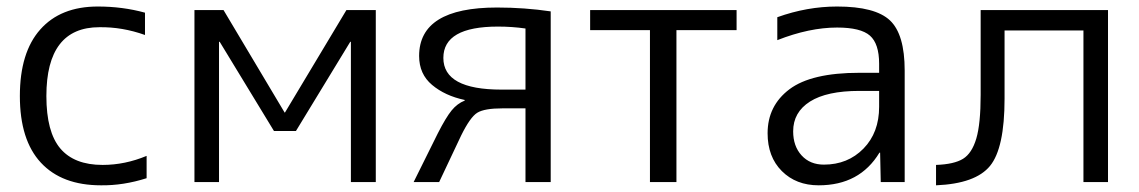

<svg xmlns="http://www.w3.org/2000/svg" viewBox="-20 -550 3441 580"><path d="M422.9 -79.1V-11.7Q352.5 10.7 285.2 9.8Q167 9.8 103.5 -58.6Q40 -127 40 -259.8Q40 -391.6 101.6 -460.9Q163.1 -530.3 275.4 -530.3Q350.6 -530.3 418 -511.7V-444.3Q349.6 -468.8 280.3 -467.8Q120.1 -467.8 120.1 -259.8Q120.1 -151.4 162.1 -101.6Q204.1 -51.8 290 -51.8Q357.4 -51.8 422.9 -79.1Z M1115.2 0H1040V-423.8H1038.1L874 -154.3H807.6L643.6 -423.8H641.6V0H567.4V-519.5H655.3L839.8 -210H840.8L1026.4 -519.5H1115.2Z M1383.8 -248Q1324.2 -260.7 1285.2 -293.5Q1246.1 -326.2 1246.1 -380.9Q1246.1 -527.3 1481.4 -527.3Q1564.5 -527.3 1643.6 -515.6V0H1567.4V-222.7H1498Q1443.4 -222.7 1421.9 -209.5Q1400.4 -196.3 1373 -140.6L1306.6 0H1229.5L1302.7 -147.5Q1327.1 -195.3 1344.2 -216.3Q1361.3 -237.3 1383.8 -246.1ZM1567.4 -279.3V-463.9Q1527.3 -469.7 1484.4 -469.7Q1319.3 -469.7 1319.3 -375Q1319.3 -279.3 1495.1 -279.3Z M2205.1 -459H2023.4V0H1943.4V-459H1762.7V-519.5H2205.1Z M2635.7 -330.1V-357.4Q2635.7 -418 2607.9 -442.4Q2580.1 -466.8 2508.8 -466.8Q2424.8 -466.8 2328.1 -428.7V-498Q2418 -530.3 2508.8 -530.3Q2624 -530.3 2668.5 -488.3Q2712.9 -446.3 2712.9 -336.9V0H2640.6L2638.7 -88.9H2636.7Q2577.1 9.8 2453.1 9.8Q2384.8 9.8 2341.8 -33.2Q2298.8 -76.2 2298.8 -147.5Q2298.8 -230.5 2364.7 -280.3Q2430.7 -330.1 2576.2 -330.1ZM2635.7 -275.4H2576.2Q2477.5 -275.4 2426.8 -243.2Q2376 -210.9 2376 -153.3Q2376 -108.4 2401.4 -80.6Q2426.8 -52.7 2468.8 -52.7Q2541 -52.7 2588.4 -101.1Q2635.7 -149.4 2635.7 -227.5Z M2942.4 -263.7V-519.5H3327.1V0H3252.9V-458H3014.6V-252Q3014.6 -102.5 2970.7 -48.8Q2926.8 4.9 2807.6 9.8V-51.8Q2862.3 -53.7 2889.2 -70.3Q2916 -86.9 2929.2 -131.3Q2942.4 -175.8 2942.4 -263.7Z"/></svg>

Font: Mgen+ 1c regular
Style: Regular
Weight: 400
Designer: [Source Han Sans]
Ryoko NISHIZUKA  (kana & ideographs); Paul D. Hunt (Latin, Greek & Cyrillic); Wenlong ZHANG  (bopomofo
Version: Version 1.059.20150602